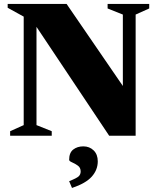

<svg xmlns="http://www.w3.org/2000/svg" viewBox="-20 -690 801 976"><path d="M100.5 -54V-605.5L19 -650.5V-670H318.5L604.5 -253V-616L527 -647V-670H738.5V-647L669.5 -616V0H535L165.5 -553.5V-54L243 -23V0H31.5V-23ZM331.5 231Q369.5 216 379.8 206.5Q390 197 390 181.5Q390 162 375.5 151.8Q361 141.5 346.2 135.2Q331.5 129 331.5 122.5Q331.5 86.5 352.2 70.2Q373 54 403.5 54Q435 54 456 74.5Q477 95 477 130Q477 173.5 446.5 207.8Q416 242 346 265.5Z"/></svg>

Font: Newsreader 16pt ExtraBold
Style: Regular
Weight: 800
Designer: Hugues Gentile
Foundry: Production Type
Version: Version 1.003; ttfautohint (v1.8.3)